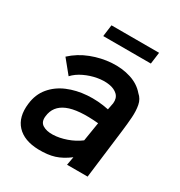

<svg xmlns="http://www.w3.org/2000/svg" viewBox="-157 -759 818 873"><g transform="rotate(30 251.5 -322.5)"><path d="M170 5Q94 3 56 -38Q18 -79 27 -152Q33 -204 63 -240Q93 -276 139 -295.5Q185 -315 240.5 -319Q296 -323 353 -311L360 -347Q363 -375 346.5 -391Q330 -407 301.5 -411.5Q273 -416 239.5 -410Q206 -404 174.5 -389Q143 -374 123 -352L66 -422Q106 -459 158 -479Q210 -499 263.5 -502.5Q317 -506 362.5 -491.5Q408 -477 436 -444Q457 -426 462.5 -397.5Q468 -369 465.5 -333.5Q463 -298 458 -258L426 0H318L326 -44Q289 -16 254 -5Q219 6 170 5ZM330 -135 346 -234Q238 -244 183.5 -221Q129 -198 123 -142Q119 -111 139.5 -98Q160 -85 193.5 -86Q227 -87 264 -100Q301 -113 330 -135ZM418 -589H168L176 -650H426Z"/></g></svg>

Font: Kulim Park SemiBold
Style: Italic
Weight: 600
Italic angle: -8°
Designer: Noponies / Dale Sattler
Foundry: Noponies
Version: Version 1.000; ttfautohint (v1.8.3)